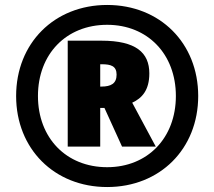

<svg xmlns="http://www.w3.org/2000/svg" viewBox="-20 -744 864 774"><path d="M412 10C625 10 779 -144 779 -357C779 -570 625 -724 412 -724C199 -724 45 -570 45 -357C45 -144 199 10 412 10ZM412 -70C247 -70 133 -188 133 -357C133 -526 247 -644 412 -644C575 -644 689 -526 689 -357C689 -188 575 -70 412 -70ZM253 -153H384V-309H401L472 -153H608L513 -330C552 -348 582 -380 582 -448C582 -532 528 -580 389 -580H253ZM389 -395H384V-485H390C427 -485 450 -478 450 -443C450 -407 427 -395 389 -395Z"/></svg>

Font: Noto Sans Sinhala UI Black
Style: Regular
Weight: 900
Designer: Jelle Bosma - Monotype Design Team
Foundry: Monotype Imaging Inc.
Version: Version 2.006